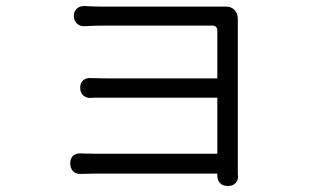

<svg xmlns="http://www.w3.org/2000/svg" viewBox="-20 -564 1040 637"><path d="M213 -22Q213 -38 222.5 -47Q232 -56 248 -55Q257 -55 265.5 -54.5Q274 -54 294 -54H701V-240H332Q312 -240 300.5 -240Q289 -240 281 -239Q265 -239 255.5 -248Q246 -257 246 -273Q246 -288 255.5 -297Q265 -306 281 -305Q289 -305 301 -304.5Q313 -304 332 -304H701V-464Q701 -470 696.5 -474.5Q692 -479 686 -479Q665 -479 627 -479Q589 -479 543 -479Q497 -479 452.5 -479Q408 -479 373 -479Q338 -479 323 -479Q310 -479 290.5 -478.5Q271 -478 259 -477Q244 -477 234.5 -486.5Q225 -496 225 -512Q225 -526 234.5 -535Q244 -544 259 -544Q273 -543 292.5 -542.5Q312 -542 323 -542Q338 -542 374.5 -542Q411 -542 458 -542Q505 -542 554 -542Q603 -542 645 -542Q687 -542 711 -542Q715 -542 720.5 -542Q726 -542 728 -542Q746 -543 757.5 -531.5Q769 -520 769 -501Q769 -501 769 -499.5Q769 -498 769 -496Q769 -487 769 -453.5Q769 -420 769 -371Q769 -322 769 -266.5Q769 -211 769 -157.5Q769 -104 769 -62Q769 -20 769 2Q769 14 769 15Q769 16 770 20Q770 35 761 44Q752 53 737 53H735Q719 53 710 43.5Q701 34 701 18V12H295Q271 12 264.5 12.5Q258 13 248 13Q232 14 222.5 4Q213 -6 213 -22Z"/></svg>

Font: Chiron GoRound TC N
Style: Regular
Weight: 350
Designer: Ryoko NISHIZUKA 西塚涼子 (kana, bopomofo & ideographs); Paul D. Hunt (Latin, Greek & Cyrillic); Sandoll Communications 산돌커뮤니
Foundry: Adobe
Version: Version 1.000;hotconv 1.1.1;makeotfexe 2.6.0